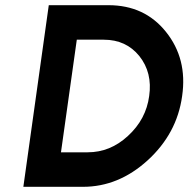

<svg xmlns="http://www.w3.org/2000/svg" viewBox="-20 -720 726 740"><path d="M380 -567Q466 -567 517 -504Q568 -440 555 -350Q543 -260 473 -196Q405 -133 318 -133H215L276 -567ZM398 -700H168L70 0H300Q437 0 549 -102Q605 -153 638.5 -215Q672 -277 682 -350Q703 -494 619 -598Q537 -700 398 -700Z"/></svg>

Font: Unageo
Style: Bold-Italic
Weight: 700
Designer: Richard Sepsi
Foundry: Richard Sepsi
Version: Version 2.000